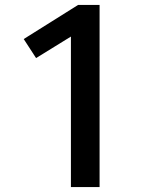

<svg xmlns="http://www.w3.org/2000/svg" viewBox="-20 -757 610 777"><path d="M267 0H383V-737H296L76 -599L126 -522L267 -609Z"/></svg>

Font: GenYoGothic2 TW M
Style: Regular
Weight: 500
Version: Version 2.100;PS 2.1;hotconv 16.6.51;makeotf.lib2.5.65220 DE